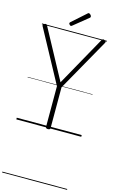

<svg xmlns="http://www.w3.org/2000/svg" viewBox="-273 -1484 1319 2205"><g transform="rotate(15 386.0 -381.5)"><path d="M379 14Q352 14 352 -5V-489L14 -1113Q9 -1122 12.5 -1129Q16 -1136 28 -1142Q41 -1148 48 -1146Q55 -1144 62 -1132L380 -543L708 -1130Q716 -1144 723.5 -1146Q731 -1148 743 -1142Q756 -1136 759 -1129Q762 -1122 757 -1113L406 -490V-5Q406 14 379 14ZM327 -1199Q320 -1199 311 -1208Q302 -1217 302 -1224Q302 -1226 303 -1229.5Q304 -1233 308 -1237L474 -1385Q478 -1389 481 -1391.5Q484 -1394 489 -1394Q495 -1394 503 -1388.5Q511 -1383 516 -1375.5Q521 -1368 521 -1361Q521 -1356 520 -1353Q519 -1350 514 -1346L341 -1206Q336 -1203 333.5 -1201Q331 -1199 327 -1199ZM0 621H772V631H0ZM0 -20H772V0H0ZM0 -505H772V-500H0ZM0 -1141H772V-1131H0Z"/></g></svg>

Font: Playwrite BR Guides
Style: Regular
Weight: 400
Designer: Veronika Burian, José Scaglione
Foundry: TypeTogether
Version: Version 1.003